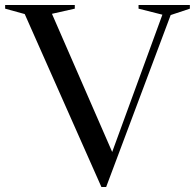

<svg xmlns="http://www.w3.org/2000/svg" viewBox="-42 -735 776 765"><path d="M56.5 -679 -21.5 -700.5V-715H256V-700.5L165 -680L405 -129.5L605 -676.5L510 -700.5V-715H714.5V-700.5L638 -675L381 10H362Z"/></svg>

Font: Newsreader Display
Style: Regular
Weight: 400
Designer: Hugues Gentile
Foundry: Production Type
Version: Version 1.001